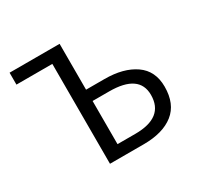

<svg xmlns="http://www.w3.org/2000/svg" viewBox="-157 -912 1117 1091"><g transform="rotate(-30 402.0 -366.5)"><path d="M266.6 0V-655.3H31.2V-733.4H359.4V-432.6H480.5Q604.5 -432.6 679.7 -380.4Q754.9 -328.1 754.9 -224.6Q754.9 -111.3 684.6 -55.7Q614.3 0 487.3 0ZM359.4 -75.2H475.6Q664.1 -75.2 664.1 -222.7Q664.1 -358.4 467.8 -358.4H359.4Z"/></g></svg>

Font: GenYoGothic TW TTF Regular
Style: Regular
Weight: 400
Version: Version 1.300